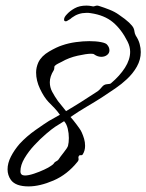

<svg xmlns="http://www.w3.org/2000/svg" viewBox="-20 -635 523 686"><path d="M82 31Q36 31 19 8Q7 -9 7 -30Q7 -52 19 -75.5Q31 -99 50 -121Q75 -148 107 -170.5Q139 -193 155 -203L194 -225Q185 -238 174.5 -249Q164 -260 153 -271Q137 -288 123 -317.5Q109 -347 109 -376Q109 -394 117 -412Q128 -435 155.5 -451Q183 -467 202 -473Q225 -481 251 -484.5Q277 -488 299 -488Q323 -488 341 -484.5Q359 -481 363 -475Q371 -466 371 -455Q371 -445 362.5 -438.5Q354 -432 342 -432Q336 -432 329.5 -434Q323 -436 316 -441Q314 -443 305 -443Q289 -443 257.5 -436Q226 -429 200 -414Q194 -411 187 -407.5Q180 -404 175 -399Q174 -396 174 -392Q174 -388 172 -384Q158 -362 158 -341Q158 -323 166.5 -307Q175 -291 187 -274Q194 -265 201.5 -256Q209 -247 216 -238Q240 -252 272.5 -272.5Q305 -293 329 -309Q337 -315 344 -324Q351 -333 361 -334Q365 -335 369 -335Q373 -335 376 -337Q408 -364 426.5 -393Q445 -422 445 -450Q445 -468 436 -486Q414 -530 383.5 -555.5Q353 -581 304 -588Q300 -589 296 -589Q292 -589 288 -589Q260 -589 237 -572L231 -567Q227 -565 226 -564Q218 -558 213.5 -559Q209 -560 209 -564V-566Q209 -574 220 -585Q230 -596 247 -605.5Q264 -615 289 -615Q294 -615 298.5 -614.5Q303 -614 308 -613Q313 -611 318 -613Q321 -614 323 -614.5Q325 -615 327 -615Q329 -615 331 -614.5Q333 -614 336 -613Q352 -608 371 -600.5Q390 -593 404 -583Q429 -566 441 -554.5Q453 -543 457 -535Q460 -528 460.5 -522Q461 -516 465 -508Q475 -493 479 -478Q483 -463 483 -449Q483 -422 469 -397Q455 -372 432 -351Q415 -335 392.5 -319.5Q370 -304 344 -287Q319 -271 290 -254Q261 -237 232 -217Q237 -211 242.5 -204.5Q248 -198 253 -191Q258 -184 263.5 -176.5Q269 -169 272 -162Q277 -151 280.5 -139Q284 -127 284 -114Q284 -97 276 -84Q274 -80 269 -80.5Q264 -81 263 -79Q259 -75 260.5 -69Q262 -63 257 -57Q220 -11 171 10Q122 31 82 31ZM69 -8Q82 -8 101.5 -14.5Q121 -21 138 -29Q155 -37 160 -41Q170 -47 173 -52Q175 -56 180.5 -58.5Q186 -61 189 -65Q194 -73 207.5 -90Q221 -107 223 -114Q226 -126 226 -142Q226 -159 222 -175.5Q218 -192 209 -202L177 -182Q165 -174 144.5 -156.5Q124 -139 103 -116.5Q82 -94 67.5 -69.5Q53 -45 53 -23Q53 -8 69 -8Z"/></svg>

Font: Vujahday Script
Style: Regular
Weight: 400
Designer: Robert E. Leuschke
Foundry: Robert E. Leuschke
Version: Version 1.010; ttfautohint (v1.8.3)